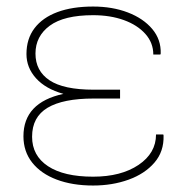

<svg xmlns="http://www.w3.org/2000/svg" viewBox="-20 -556 572 584"><path d="M263.2 8.3Q200.2 8.3 152.3 -9.8Q104.5 -27.8 77.9 -61.5Q51.3 -95.2 51.3 -141.6Q51.3 -244.1 172.9 -270.5Q118.7 -285.6 89.6 -317.9Q60.5 -350.1 60.5 -391.6Q60.5 -438 85 -470.2Q109.4 -502.4 154.8 -519.3Q200.2 -536.1 263.2 -536.1Q321.8 -536.1 368.9 -518.1Q416 -500 443.1 -467.8Q470.2 -435.5 468.8 -393.1L467.8 -390.1H446.3Q446.3 -425.8 422.1 -452.9Q397.9 -480 356.7 -494.9Q315.4 -509.8 263.2 -509.8Q174.8 -509.8 131.3 -477.8Q87.9 -445.8 87.9 -393.1Q87.9 -340.3 130.6 -311.8Q173.3 -283.2 264.6 -283.2H345.2V-256.3H264.6Q171.9 -256.3 124.8 -228.3Q77.6 -200.2 77.6 -140.1Q77.6 -82.5 126 -50.5Q174.3 -18.6 263.2 -18.6Q348.1 -18.6 401.4 -54.4Q454.6 -90.3 454.6 -147H476.6L477.5 -144Q479 -95.2 449.7 -61.3Q420.4 -27.3 371.1 -9.5Q321.8 8.3 263.2 8.3Z"/></svg>

Font: Roboto Slab LO Thin
Style: Regular
Weight: 250
Designer: Google
Version: Version 2.00;September 28, 2018;FontCreator 11.5.0.2427 64-b